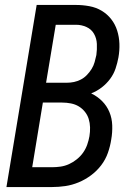

<svg xmlns="http://www.w3.org/2000/svg" viewBox="-20 -755 540 775"><path d="M6 0 128 -735H287Q314 -735 341 -730Q368 -725 390.5 -711.5Q413 -698 429 -677.5Q445 -657 453 -631.5Q461 -606 462 -578.5Q463 -551 458 -523Q454 -501 446.5 -478.5Q439 -456 424.5 -436.5Q410 -417 390.5 -402Q371 -387 348 -378Q373 -366 392 -347Q411 -328 421.5 -303Q432 -278 433 -249Q434 -220 429 -192Q425 -165 415.5 -138Q406 -111 388.5 -88Q371 -65 347.5 -47.5Q324 -30 297.5 -19Q271 -8 244 -4Q217 0 190 0ZM249 -421Q264 -421 278.5 -424Q293 -427 306.5 -434Q320 -441 331 -452.5Q342 -464 350 -477Q358 -490 362 -504.5Q366 -519 369 -533Q372 -555 371 -577.5Q370 -600 359.5 -618.5Q349 -637 329 -646Q309 -655 287 -655H205L166 -421ZM190 -80Q207 -80 224.5 -82.5Q242 -85 258.5 -92.5Q275 -100 290 -112Q305 -124 315.5 -139Q326 -154 332 -171Q338 -188 341 -205Q344 -223 343.5 -241Q343 -259 338 -275Q333 -291 322.5 -304Q312 -317 298 -325.5Q284 -334 266.5 -337.5Q249 -341 231 -341H153L110 -80Z"/></svg>

Font: Iosevka Curly Medium Oblique
Style: Regular
Weight: 500
Italic angle: -9°
Monospace: yes
Designer: Belleve Invis
Foundry: Belleve Invis
Version: Version 11.1.0; ttfautohint (v1.8.3)